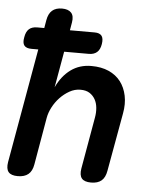

<svg xmlns="http://www.w3.org/2000/svg" viewBox="-53 -786 706 843"><g transform="rotate(5 300.0 -365.0)"><path d="M68 -552Q45 -552 36 -563.5Q27 -575 32 -600Q36 -625 49 -636.5Q62 -648 85 -648H116L122 -683Q127 -712 143 -726Q159 -740 186.5 -740Q214 -740 227 -726Q240 -712 235 -683L229 -648H338Q360 -648 369 -636.5Q378 -625 374 -600Q370 -575 356.5 -563.5Q343 -552 321 -552H212L184 -393Q208 -444 246.5 -472Q285 -500 337 -500Q381 -500 413.5 -485.5Q446 -471 466 -445Q486 -419 493.5 -383Q501 -347 493 -304L447 -48Q442 -18 425.5 -4Q409 10 379.5 10Q350 10 338.5 -4Q327 -18 332 -48L372 -276Q376 -298 374 -319Q372 -340 363 -356Q354 -372 338.5 -382Q323 -392 298 -392Q273 -392 250 -379Q227 -366 208.5 -346.5Q190 -327 177.5 -303Q165 -279 161 -256L125 -48Q120 -18 103 -4Q86 10 56.5 10Q27 10 15.5 -4Q4 -18 9 -48L98 -552Z"/></g></svg>

Font: Maple Mono SemiBold
Style: Italic
Weight: 600
Italic angle: -10°
Monospace: yes
Designer: subframe7536
Version: Version 7.000